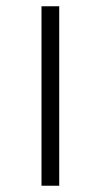

<svg xmlns="http://www.w3.org/2000/svg" viewBox="-20 -592 331 619"><path d="M113.8 6.8V-571.8H170.9V6.8Z"/></svg>

Font: Linux Libertine G
Style: Bold
Weight: 700
Designer: Philipp H. Poll
Foundry: Philipp H. Poll
Version: Version 5.0.3